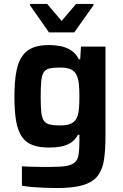

<svg xmlns="http://www.w3.org/2000/svg" viewBox="-20 -746 625 972"><path d="M267 206Q235 206 201.5 204.5Q168 203 139 200.5Q110 198 91 194V96Q111 97 136 98Q161 99 187 99Q213 99 235 99Q287 99 316 94Q345 89 359.5 75.5Q374 62 378 35.5Q382 9 382 -34V-64H375Q361 -38 338.5 -23.5Q316 -9 288.5 -4Q261 1 228 1Q180 1 146.5 -11Q113 -23 92 -52Q71 -81 62 -131Q53 -181 53 -256Q53 -332 62.5 -382.5Q72 -433 93 -462.5Q114 -492 147 -505Q180 -518 228 -518Q257 -518 286 -512.5Q315 -507 339.5 -491.5Q364 -476 379 -446H386L390 -510H514V-60Q514 9 507 59.5Q500 110 476 142.5Q452 175 402.5 190.5Q353 206 267 206ZM284 -111Q317 -111 336.5 -119Q356 -127 366 -144Q376 -162 379 -190Q382 -218 382 -257Q382 -295 379 -323Q376 -351 366 -369Q356 -388 336.5 -396Q317 -404 284 -404Q251 -404 231 -399.5Q211 -395 201.5 -380.5Q192 -366 189 -336.5Q186 -307 186 -257Q186 -207 189 -178.5Q192 -150 201.5 -135.5Q211 -121 231 -116Q251 -111 284 -111ZM228 -582 132 -719V-726H219L292 -640L365 -726H453V-719L356 -582Z"/></svg>

Font: Saira Thin SemiBold
Style: Regular
Weight: 600
Version: Version 1.101